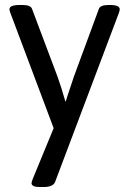

<svg xmlns="http://www.w3.org/2000/svg" viewBox="-20 -545 521 773"><path d="M462 -508Q462 -503 459 -494L202 187Q194 208 155 208H140Q107 208 107 192Q107 188 112 175L196 -29L21 -495Q18 -504 18 -508Q18 -525 61 -525H69Q104 -525 109 -509L211 -238Q227 -194 243 -137H245Q247 -144 249 -150.5Q251 -157 253 -163L278 -238L378 -509Q383 -525 419 -525H422Q462 -525 462 -508Z"/></svg>

Font: Asap-Regular
Style: Regular
Weight: 400
Designer: Pablo Cosgaya
Foundry: Omnibus-Type
Version: Version 2.000; ttfautohint (v1.8)